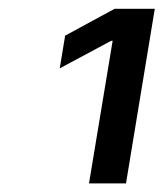

<svg xmlns="http://www.w3.org/2000/svg" viewBox="-20 -853 372 436"><path d="M331.5 -833 266.1 -436.5H182.1L235.8 -760.3H232.4L115.7 -697.8L127.9 -772L240.2 -833Z"/></svg>

Font: Inter 17pt
Style: Italic
Weight: 400
Italic angle: -9.3988°
Version: Version 4.001;git-66647c0bb